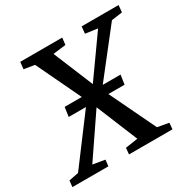

<svg xmlns="http://www.w3.org/2000/svg" viewBox="-197 -902 1053 1060"><g transform="rotate(-30 330.0 -371.5)"><path d="M-31.5 0 -27 -40 34.5 -52 276 -374.5 276.5 -375 127.5 -687.5 60 -698.5 65 -743H332.5L327.5 -699L246 -689L350.5 -436L529.5 -688L452 -698.5L456.5 -743H692L687.5 -698.5L618.5 -689L379 -383.5L379.5 -383L538 -53L610 -40L606.5 0H329.5L333 -40L412.5 -52L304.5 -314.5V-315L304 -314.5L126 -53L202.5 -40L198 0ZM509.5 -405 500.5 -345.5H144.5L153 -405Z"/></g></svg>

Font: Merriweather
Style: Italic
Weight: 400
Italic angle: -7.8°
Designer: Eben Sorkin
Foundry: Eben Sorkin
Version: Version 2.100